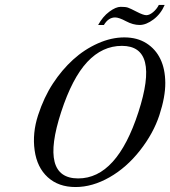

<svg xmlns="http://www.w3.org/2000/svg" viewBox="-20 -752 696 785"><path d="M450.7 -680.7Q423.3 -680.7 404.8 -649.9H381.3Q399.9 -684.1 426.8 -704.1Q453.6 -724.1 473.6 -724.1Q493.7 -724.1 502.9 -720.9Q512.2 -717.8 539.1 -703.9Q565.9 -689.9 578.4 -689.9Q590.8 -689.9 605.7 -702.1Q620.6 -714.4 629.4 -731.9H653.3Q637.7 -695.3 607.7 -672.6Q577.6 -649.9 550.8 -649.9Q523.9 -649.9 495.1 -665.3Q466.3 -680.7 450.7 -680.7ZM230 -293.9Q141.6 -22.5 299.8 -22.5Q458 -22.5 545.9 -293.5Q633.8 -564.5 478.5 -564.5Q398.4 -564.5 336.9 -498.8Q275.4 -433.1 230 -293.9ZM635.7 -510.7Q655.3 -470.2 655.8 -413.3Q656.2 -356.4 631.8 -281.7Q607.4 -207 552.5 -137Q497.6 -66.9 427.7 -27.1Q357.9 12.7 288.6 12.7Q219.2 12.7 175.3 -27.3Q131.3 -67.4 121.6 -137.5Q111.8 -207.5 135.7 -281Q159.7 -354.5 196.3 -410.4Q232.9 -466.3 278.8 -508.1Q324.7 -549.8 379.9 -574.5Q435.1 -599.1 488 -599.1Q541 -599.1 578.6 -575.2Q616.2 -551.3 635.7 -510.7Z"/></svg>

Font: RIT Rachana
Style: Italic
Weight: 400
Designer: Hussain KH
Version: 1.5.2